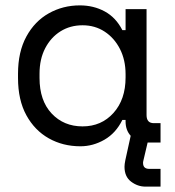

<svg xmlns="http://www.w3.org/2000/svg" viewBox="-20 -530 652 714"><path d="M521 164Q492 164 467.5 145.5Q443 127 443 90Q443 81 446 66L466 -25Q447 -46 447 -78V-84H435Q411 -35 368.5 -10.5Q326 14 279 14Q214 14 161.5 -15.5Q109 -45 78 -101.5Q47 -158 47 -240V-256Q47 -337 78 -394Q109 -451 161.5 -480.5Q214 -510 277 -510Q328 -510 369.5 -487.5Q411 -465 435 -418H447V-496H525V-102Q525 -72 552 -72H577V0H529L513 68Q512 72 512 73.5Q512 75 512 76Q512 98 535 98H577V164ZM287 -60Q357 -60 402 -110Q447 -160 447 -242V-254Q447 -307 426 -348Q405 -389 369 -412.5Q333 -436 287 -436Q241 -436 205 -413.5Q169 -391 148 -350.5Q127 -310 127 -256V-240Q127 -156 172 -108Q217 -60 287 -60Z"/></svg>

Font: Space Mono
Style: Regular
Weight: 400
Monospace: yes
Designer: Colophon Foundry + Benjamin Critton
Foundry: Colophon Foundry & Benjamin Critton
Version: Version 1.003; ttfautohint (v1.8.4.7-5d5b)